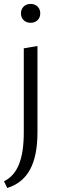

<svg xmlns="http://www.w3.org/2000/svg" viewBox="-23 -650 303 959"><path d="M95.8 10.9V-408.7L164.1 -420.2V10.9Q164.1 128.4 127.2 196.6Q90.4 264.9 13.1 289L-2.9 255.5Q47.5 230.8 71.6 171.3Q95.8 111.8 95.8 10.9ZM130.2 -536.2Q108.5 -536.2 95.1 -549.3Q81.7 -562.4 81.7 -583Q81.7 -604.1 95.1 -617.2Q108.5 -630.4 130.2 -630.4Q151.3 -630.4 164.7 -617.2Q178.1 -604.1 178.1 -583Q178.1 -562.4 164.7 -549.3Q151.3 -536.2 130.2 -536.2Z"/></svg>

Font: Ysabeau
Style: Bold
Weight: 700
Designer: Christian Thalmann (Catharsis Fonts)
Version: Version 2.000;gftools[0.9.27.dev2+g8671c4b]